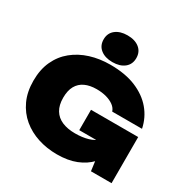

<svg xmlns="http://www.w3.org/2000/svg" viewBox="-222 -1226 1421 1445"><g transform="rotate(30 488.0 -503.0)"><path d="M840 -324Q836 -258 812.5 -196.5Q789 -135 743.5 -86.5Q698 -38 628 -10Q558 18 462 18Q375 18 297.5 -7Q220 -32 160.5 -81.5Q101 -131 67 -204.5Q33 -278 33 -375Q33 -472 67 -545.5Q101 -619 162 -668.5Q223 -718 303 -743Q383 -768 476 -768Q606 -768 698.5 -729.5Q791 -691 847.5 -624Q904 -557 922 -469H663Q654 -497 627.5 -516.5Q601 -536 563 -546.5Q525 -557 478 -557Q420 -557 378 -537.5Q336 -518 313.5 -478Q291 -438 291 -375Q291 -311 316.5 -269Q342 -227 389.5 -207Q437 -187 502 -187Q565 -187 614 -201.5Q663 -216 693.5 -246.5Q724 -277 731 -324ZM518 -224V-401H928V0H749L711 -287L756 -224ZM477 -792Q413 -792 374 -823Q335 -854 335 -908Q335 -962 374 -993Q413 -1024 477 -1024Q542 -1024 580.5 -993Q619 -962 619 -908Q619 -854 580.5 -823Q542 -792 477 -792Z"/></g></svg>

Font: Unbounded Black
Style: Regular
Weight: 900
Designer: Luke Prowse, Jean-Baptiste Morizot, Fátima Lázaro, Florian Runge
Foundry: NaN
Version: Version 1.701;gftools[0.9.28.dev5+ged2979d]